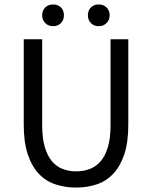

<svg xmlns="http://www.w3.org/2000/svg" viewBox="-20 -833 685 865"><path d="M323 12Q273 12 229.5 -2.5Q186 -17 154.5 -50.5Q123 -84 105 -138Q87 -192 87 -271V-656H170V-269Q170 -210 182 -170Q194 -130 214.5 -106Q235 -82 263 -71.5Q291 -61 323 -61Q356 -61 384 -71.5Q412 -82 433 -106Q454 -130 466 -170Q478 -210 478 -269V-656H558V-271Q558 -192 540 -138Q522 -84 490.5 -50.5Q459 -17 416 -2.5Q373 12 323 12ZM219 -715Q198 -715 184 -729Q170 -743 170 -764Q170 -786 184 -799.5Q198 -813 219 -813Q241 -813 254.5 -799.5Q268 -786 268 -764Q268 -743 254.5 -729Q241 -715 219 -715ZM425 -715Q403 -715 389.5 -729Q376 -743 376 -764Q376 -786 389.5 -799.5Q403 -813 425 -813Q446 -813 460 -799.5Q474 -786 474 -764Q474 -743 460 -729Q446 -715 425 -715Z"/></svg>

Font: CV Source Sans
Style: Regular
Weight: 400
Designer: Paul D. Hunt
Foundry: Adobe Systems Incorporated
Version: Version 3.001